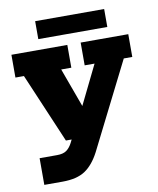

<svg xmlns="http://www.w3.org/2000/svg" viewBox="-80 -589 676 822"><g transform="rotate(-10 258.0 -177.5)"><path d="M125 171H46V55H122Q148 55 162.5 45Q177 35 188 14L217 -44L245 0H170L41 -303H4V-402H247V-303H203L276 -103L249 -101L348 -303H305V-402H512V-303H475L287 71Q260 123 224 147Q188 171 125 171ZM129 -448V-526H429V-448Z"/></g></svg>

Font: Rokkitt ExtraBold
Style: Regular
Weight: 800
Version: Version 3.103